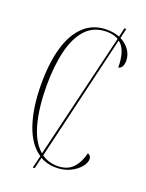

<svg xmlns="http://www.w3.org/2000/svg" viewBox="-151 -834 729 958"><g transform="rotate(20 213.5 -355.5)"><path d="M147 49 163 -17Q104 -56 74 -145Q44 -234 44 -360Q44 -472 68 -553.5Q92 -635 140.5 -679.5Q189 -724 260 -724Q297 -724 328 -712L339 -760H349L337 -708Q368 -692 385.5 -666.5Q403 -641 403 -611Q403 -589 395 -577.5Q387 -566 377 -566Q377 -611 366.5 -643.5Q356 -676 333 -693L175 -26Q211 0 258 0Q312 0 341 -31.5Q370 -63 381 -112Q399 -105 399 -87Q399 -67 380.5 -44.5Q362 -22 329.5 -6Q297 10 254 10Q208 10 171 -11L157 49ZM72 -359Q72 -244 95 -158.5Q118 -73 166 -33L325 -699Q300 -714 263 -714Q195 -714 153 -669Q111 -624 91.5 -544Q72 -464 72 -359Z"/></g></svg>

Font: Noto Serif Display ExtraCondensed Thin
Style: Regular
Weight: 100
Width: 2
Designer: Monotype Design Team
Foundry: Monotype Imaging Inc.
Version: Version 2.009